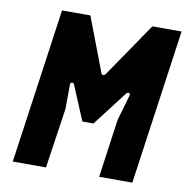

<svg xmlns="http://www.w3.org/2000/svg" viewBox="-79 -777 838 854"><g transform="rotate(10 340.0 -350.0)"><path d="M34 0 133 -700H261L354 -456Q357 -448 363.5 -448.5Q370 -449 375 -457L541 -700H673L574 0H424L461 -263L494 -378Q497 -388 490 -390Q483 -392 477 -384L358 -229H308L243 -384Q239 -393 232 -391.5Q225 -390 225 -381L224 -270L184 0Z"/></g></svg>

Font: Finlandica
Style: Bold Italic
Weight: 700
Italic angle: -8°
Designer: Niklas Ekholm, Juho Hiilivirta, Jaakko Suomalainen
Foundry: Helsinki Type Studio
Version: Version 1.064; ttfautohint (v1.8.4.7-5d5b)